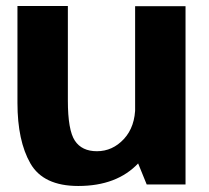

<svg xmlns="http://www.w3.org/2000/svg" viewBox="-20 -613 693 638"><path d="M467.5 0H596.5V-592.5H429V-94.5ZM205.5 -593H38V-271Q38 -145 81 -70Q124 5 240 5Q369 5 440.2 -71.2Q511.5 -147.5 511.5 -226L429.5 -260.5Q429.5 -192 391.8 -151.2Q354 -110.5 302 -110.5Q252 -110.5 228.8 -145.5Q205.5 -180.5 205.5 -279Z"/></svg>

Font: Anybody UltraCondensed Thin
Style: Bold
Weight: 700
Version: Version 1.111